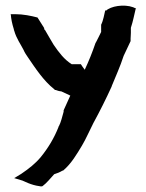

<svg xmlns="http://www.w3.org/2000/svg" viewBox="-20 -498 524 691"><path d="M18 -447 19 -445C20 -431 23 -414 30 -392V-390L31 -388C39 -359 55 -338 65 -318C68 -310 76 -298 81 -291C107 -253 136 -208 175 -177L178 -174H181C187 -172 191 -170 201 -169L233 -154C226 -137 217 -120 209 -101V-96C204 -78 199 -57 192 -44H191V-42C175 -1 153 35 127 67C107 91 84 109 56 128L31 143L61 152C67 154 91 168 122 172L128 173L133 172C149 160 161 144 175 129C185 126 195 122 205 116H207C236 92 257 56 275 26C289 3 304 -32 316 -55C339 -97 362 -143 382 -187V-188C397 -225 412 -257 425 -297L450 -350V-360C450 -365 451 -371 451 -380V-398C459 -422 463 -445 468 -465L470 -467L459 -472C426 -484 378 -476 361 -459L359 -462C355 -446 352 -425 344 -409V-383C338 -371 332 -358 325 -345L324 -344C312 -309 300 -279 285 -247C279 -254 276 -260 271 -267H240C240 -267 240 -266 238 -267C212 -283 192 -309 173 -337C162 -355 152 -373 142 -390H141L139 -394V-397L115 -435C92 -441 64 -447 34 -447Z"/></svg>

Font: SolarCharger
Style: 950
Weight: 900
Designer: Mew Too
Foundry: Cannot Into Space Fonts/KineticPlasma Fonts
Version: Version 1.100